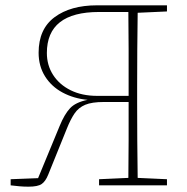

<svg xmlns="http://www.w3.org/2000/svg" viewBox="-20 -696 703 721"><path d="M20 0V-23L123 -27L204 -223Q222 -267 243 -289.5Q264 -312 309 -321Q257 -326 215 -348.5Q173 -371 149 -409.5Q125 -448 125 -498Q125 -587 185 -631.5Q245 -676 344 -676H607V-653L497 -648Q496 -579 495.5 -510Q495 -441 495 -370V-307Q495 -237 495.5 -167Q496 -97 497 -28L607 -23V0H352V-23L462 -28Q463 -97 463 -168Q463 -239 463 -313H370Q325 -313 300 -302.5Q275 -292 260 -270Q245 -248 231 -213L161 -40Q151 -15 136.5 -5Q122 5 87 5Q69 5 52.5 3.5Q36 2 20 0ZM345 -336H463Q463 -439 463 -512Q463 -585 462 -651H352Q156 -651 156 -497Q156 -451 179.5 -414.5Q203 -378 245.5 -357Q288 -336 345 -336Z"/></svg>

Font: Source Serif 4 SmText ExtraLight
Style: Regular
Weight: 200
Designer: Frank Grießhammer
Foundry: Adobe
Version: Version 4.005;hotconv 1.1.0;makeotfexe 2.6.0